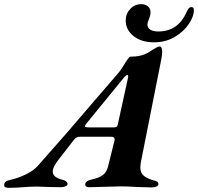

<svg xmlns="http://www.w3.org/2000/svg" viewBox="-86 -896 950 921"><path d="M-66 -8Q-66 -28 -37 -33Q-1 -41 36 -58.5Q73 -76 95 -100Q234 -256 374 -421L476 -539Q496 -562 515 -595Q517 -598 523 -607Q529 -616 532.5 -620Q536 -624 539 -624Q593 -624 627 -645Q633 -649 645.5 -657Q658 -665 666 -669Q674 -673 680 -673Q692 -673 692 -646Q692 -637 688 -613L589 -114Q587 -98 587 -93Q587 -69 601.5 -55Q616 -41 647 -32Q662 -28 668 -24.5Q674 -21 674 -12Q674 -5 664 -1Q654 3 643 3Q625 3 571 1Q529 -2 491 -2Q471 -2 417 0Q361 2 342 2Q333 2 327.5 -1.5Q322 -5 323 -12Q323 -20 331 -26Q339 -32 350 -34Q388 -42 407 -56Q426 -70 433 -100L463 -221L464 -227Q464 -240 447 -240H295Q279 -240 266 -222L197 -133Q167 -96 167 -73Q167 -45 213 -34Q238 -28 238 -12Q237 -6 227.5 -2Q218 2 206 2L149 1Q111 -1 91 -1Q71 -1 54 0Q37 1 24 2Q-10 5 -43 5Q-55 5 -60.5 2Q-66 -1 -66 -8ZM461 -285Q469 -285 473.5 -288Q478 -291 479 -299L527 -518Q529 -525 529 -530.5Q529 -536 525 -536Q520 -536 512 -528L329 -304Q321 -294 321 -291Q321 -285 341 -285ZM517 -798Q517 -830 538.5 -853Q560 -876 591 -876Q611 -876 623.5 -865.5Q636 -855 636 -838Q636 -823 628 -803Q621 -787 621 -778Q621 -764 634 -754.5Q647 -745 673 -745Q768 -745 809 -838Q816 -853 820.5 -857.5Q825 -862 833 -862Q844 -862 844 -847Q844 -817 819.5 -780.5Q795 -744 751.5 -718.5Q708 -693 653 -693Q592 -693 554.5 -723Q517 -753 517 -798Z"/></svg>

Font: EB Garamond
Style: Bold Italic
Weight: 700
Italic angle: -17.2°
Designer: Georg Duffner and Octavio Pardo
Foundry: Georg Duffner
Version: Version 1.000